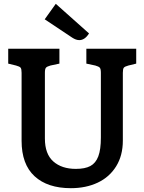

<svg xmlns="http://www.w3.org/2000/svg" viewBox="-20 -975 756 1005"><path d="M93 -238V-594Q93 -614 88 -620.5Q83 -627 64 -632L23 -642V-720H291V-642L244 -632Q226 -627 220.5 -620.5Q215 -614 215 -594V-250Q215 -169 259 -130Q303 -91 377 -91Q425 -91 453 -106Q481 -121 494.5 -156.5Q508 -192 508 -255V-594Q508 -614 502.5 -620.5Q497 -627 479 -632L432 -642V-720H693V-642L652 -632Q633 -627 628 -620.5Q623 -614 623 -594V-239Q623 -161 588 -104.5Q553 -48 491.5 -19Q430 10 351 10Q229 10 161 -52.5Q93 -115 93 -238ZM358 -778 214 -874 272 -955 446 -800Q424 -765 395 -765Q378 -765 358 -778Z"/></svg>

Font: Enriqueta SemiBold
Style: Regular
Weight: 600
Designer: Viviana Monsalve, Gustavo Ibarra
Foundry: 72Puntos
Version: Version 2.000